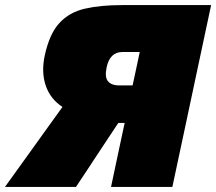

<svg xmlns="http://www.w3.org/2000/svg" viewBox="-66 -733 848 753"><path d="M-46.5 0Q-27 -27 -0.8 -63.5Q25.5 -100 53.5 -139Q81.5 -178 105.5 -211.5L179 -313.5Q131 -345 113.2 -397.8Q95.5 -450.5 109.5 -515.5Q128 -600.5 167 -642.8Q206 -685 267 -699Q328 -713 411.5 -713H762Q749.5 -654 737.8 -599.5Q726 -545 711 -474L659 -229.5Q644 -159.5 633 -107.8Q622 -56 610 0H369.5Q381 -55 392.2 -107.2Q403.5 -159.5 418.5 -230.5L423 -251H398L325.5 -141.5Q304 -108.5 280.8 -73.5Q257.5 -38.5 232 0ZM399.5 -398H454L462 -435Q467.5 -460.5 472.5 -484Q477.5 -507.5 482 -529H414Q364.5 -529 352 -468Q344 -429 358.2 -413.5Q372.5 -398 399.5 -398Z"/></svg>

Font: Commissioner Black
Style: Italic
Weight: 900
Italic angle: -12°
Designer: Kostas Bartsokas
Foundry: Kostas Bartsokas
Version: Version 1.000; ttfautohint (v1.8.3)